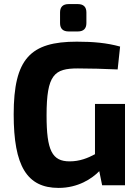

<svg xmlns="http://www.w3.org/2000/svg" viewBox="-20 -907 685 940"><path d="M361 -753C389 -753 403 -767 403 -794V-846C403 -873 389 -887 361 -887H316C288 -887 274 -873 274 -846V-794C274 -767 288 -753 316 -753ZM592 -398H445V-152C410 -133 370 -117 321 -117C235 -117 208 -170 208 -342C208 -542 246 -572 361 -572C421 -572 488 -570 556 -567L568 -679C503 -697 437 -703 356 -703C129 -703 47 -620 47 -347C47 -94 112 13 267 13C362 13 430 -32 466 -69L480 0H592Z"/></svg>

Font: SnT
Style: Bold
Weight: 700
Designer: Natanael Gama
Version: Version 1.001;PS 001.001;hotconv 1.0.70;makeotf.lib2.5.58329